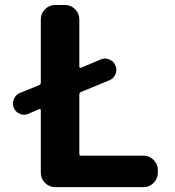

<svg xmlns="http://www.w3.org/2000/svg" viewBox="-20 -775 705 774"><path d="M385.7 -535.2Q394.5 -539.1 403.3 -539.1Q412.1 -539.1 420.9 -535.2Q438.5 -528.3 445.3 -510.7Q449.2 -502 449.2 -493.2Q449.2 -484.4 445.3 -475.6Q438.5 -459 420.9 -451.2L306.6 -404.3Q299.8 -401.4 299.8 -394.5V-154.3Q299.8 -147.5 306.6 -147.5H558.6Q582 -147.5 599.1 -130.4Q616.2 -113.3 616.2 -89.8V-78.1Q616.2 -54.7 599.1 -37.6Q582 -20.5 558.6 -20.5H202.1Q178.7 -20.5 161.6 -37.6Q144.5 -54.7 144.5 -78.1V-330.1Q144.5 -333 142.6 -334.5Q140.6 -335.9 137.7 -335L94.7 -316.4Q85.9 -312.5 77.1 -312.5Q68.4 -312.5 59.6 -316.4Q43 -323.2 35.2 -340.8Q32.2 -349.6 32.2 -358.4Q32.2 -367.2 36.1 -376Q43 -392.6 60.5 -400.4L137.7 -431.6Q144.5 -434.6 144.5 -441.4V-697.3Q144.5 -720.7 161.6 -737.8Q178.7 -754.9 202.1 -754.9H242.2Q265.6 -754.9 282.7 -737.8Q299.8 -720.7 299.8 -697.3V-505.9Q299.8 -503.9 301.8 -502.4Q303.7 -501 306.6 -502Z"/></svg>

Font: Gen Jyuu Gothic P Bold
Style: Bold
Weight: 700
Designer: [Source Han Sans]
Ryoko NISHIZUKA  (kana & ideographs); Paul D. Hunt (Latin, Greek & Cyrillic); Wenlong ZHANG  (bopomofo
Version: Version 1.002.20150607